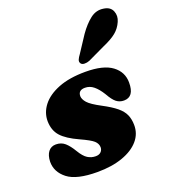

<svg xmlns="http://www.w3.org/2000/svg" viewBox="-140 -858 864 976"><g transform="rotate(-20 292.0 -370.5)"><path d="M239 -63.5Q257.5 -63.5 267.5 -73.5Q277.5 -83.5 277.5 -98.5Q277 -118 260.8 -133Q244.5 -148 190.5 -172.5Q126.5 -201.5 98.5 -232.8Q70.5 -264 69.5 -313.5Q69 -360 99.2 -399Q129.5 -438 189 -461.5Q248.5 -485 335.5 -485Q432.5 -485 479.2 -450Q526 -415 526 -358Q526.5 -280.5 471 -280.5Q447.5 -280.5 430 -294.2Q412.5 -308 392.5 -344Q373 -375.5 352.2 -392.5Q331.5 -409.5 305.5 -409.5Q269 -409.5 269 -377Q269.5 -360 286.2 -341Q303 -322 355 -294.5Q402.5 -269.5 428.8 -247.8Q455 -226 465.5 -202.2Q476 -178.5 476.5 -147.5Q477.5 -99.5 446.2 -63Q415 -26.5 357 -5.8Q299 15 220 15Q107.5 15 59 -23Q10.5 -61 11 -116.5Q12 -151 27 -170.2Q42 -189.5 68 -189.5Q97 -189.5 116.8 -172Q136.5 -154.5 155.5 -122.5Q176 -88 195.8 -75.8Q215.5 -63.5 239 -63.5ZM398 -667.5Q428.5 -711 461 -736.2Q493.5 -761.5 533 -755Q568 -750 579 -723Q590 -696 577 -667Q563.5 -636 538.5 -615.5Q513.5 -595 468.5 -575.5L373.5 -530.5Q359.5 -525 346 -525.5Q332.5 -526 327 -534Q320.5 -543.5 325.2 -554.8Q330 -566 339.5 -578.5Z"/></g></svg>

Font: Fraunces 9pt S050 Black
Style: Italic
Weight: 900
Italic angle: -16°
Version: Version 1.000; ttfautohint (v1.8.3)